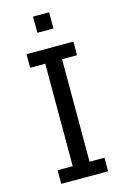

<svg xmlns="http://www.w3.org/2000/svg" viewBox="-130 -922 641 981"><g transform="rotate(-15 191.0 -431.5)"><path d="M67 0V-72H147V-614H67V-686H315V-614H236V-72H315V0ZM149 -777V-863H234V-777Z"/></g></svg>

Font: Chivo Medium Light
Style: Regular
Weight: 300
Version: Version 2.002